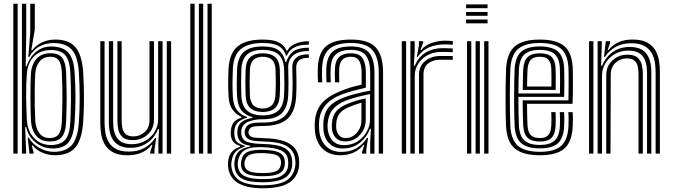

<svg xmlns="http://www.w3.org/2000/svg" viewBox="-20 -820 3592 1025"><path d="M51.2 0V-800H74.2V0ZM97 0V-800H120V-631.2L117 -466.2H122.2Q138.8 -516.8 174.1 -544.8Q209.5 -572.8 256.5 -571.8Q316.5 -570.5 345 -538.6Q373.5 -506.8 378.2 -435.2Q383 -363 383 -299.5Q383 -236 378.2 -167Q372.8 -93 346 -60.2Q319.2 -27.5 262.5 -27.5Q210 -27.5 170.6 -59Q131.2 -90.5 119.5 -141.8H114.2L120 0ZM273.2 8.8Q238.2 8.8 206.1 -5Q174 -18.8 154.2 -43.5H149.5L159 -7.8V0H137L128 -85.5H133.2Q153.2 -51 190.4 -30.2Q227.5 -9.5 268.2 -9.5Q331 -9.5 362.9 -45Q394.8 -80.5 401.2 -167.8Q409.8 -295.8 401 -435.8Q395.2 -520.8 362.8 -555.5Q330.2 -590.2 265.8 -590.2Q221.8 -590.2 188.2 -570.6Q154.8 -551 136.8 -516H131.2L141.5 -646.2V-800H165.8V-663L147.2 -552.8H152.8Q174.8 -580.5 206.5 -594.6Q238.2 -608.8 274.5 -608.8Q347 -608.8 382.1 -568.9Q417.2 -529 424 -435.5Q428.2 -364 428.4 -299.9Q428.5 -235.8 424 -166.8Q416.8 -73.2 381.6 -32.2Q346.5 8.8 273.2 8.8ZM251.5 -45.8Q302.8 -45.8 327.5 -73.2Q352.2 -100.8 355.5 -168.5Q358.2 -229 358.9 -290.9Q359.5 -352.8 355.5 -435Q352 -498.2 328.1 -525.6Q304.2 -553 252.2 -553Q196 -553 161.9 -519.1Q127.8 -485.2 123 -425.2Q119 -371.5 119.6 -305.4Q120.2 -239.2 123.5 -178Q126.8 -120.5 162 -83.1Q197.2 -45.8 251.5 -45.8ZM245.5 -64.8Q199 -64.8 173.4 -95.2Q147.8 -125.8 145.2 -178Q142.5 -238 142.5 -304.6Q142.5 -371.2 145 -425Q147.8 -474.8 174.4 -505.2Q201 -535.8 249.2 -535.8Q293.2 -535.8 311.9 -511.4Q330.5 -487 332.8 -435Q335.5 -361 335.8 -299.8Q336 -238.5 332.8 -167.8Q330.2 -111.8 309.6 -88.2Q289 -64.8 245.5 -64.8ZM245.5 -83Q277.5 -83 292.6 -102.4Q307.8 -121.8 310 -168Q312.5 -226.5 313.1 -289.5Q313.8 -352.5 310 -434.5Q307.8 -479.8 293.2 -498.4Q278.8 -517 249.2 -517Q211.8 -517 191 -491.2Q170.2 -465.5 168 -424.8Q166 -386.5 165.5 -342.4Q165 -298.2 165.6 -255.4Q166.2 -212.5 168 -178.5Q170.5 -135.8 189.8 -109.4Q209 -83 245.5 -83Z M661.2 9Q609.2 9 579.6 -9.1Q550 -27.2 536.4 -54.6Q522.8 -82 519.1 -110.8Q515.5 -139.5 515.5 -160.5V-600H538.2V-164.8Q538.2 -144.5 541.5 -118.2Q544.8 -92 557 -67.4Q569.2 -42.8 595.6 -26.8Q622 -10.8 668.2 -10.8Q716 -10.8 751 -30Q786 -49.2 808.2 -83.5H813.8L804.8 -21.5V0H781.8V-6.8L794 -46.5H789.5Q765.8 -17.5 733.8 -4.2Q701.8 9 661.2 9ZM870.5 0V-600H893.5V0ZM688.2 -72Q649.2 -72 632.1 -89.9Q615 -107.8 610.9 -131.5Q606.8 -155.2 606.8 -172.8V-600H629.5V-174Q629.5 -156.8 633.1 -137.6Q636.8 -118.5 649.9 -105.1Q663 -91.8 691.8 -91.8Q726.8 -91.8 752.4 -115Q778 -138.2 778 -178.8V-600H802V-181Q802 -133.8 769.4 -102.9Q736.8 -72 688.2 -72ZM674.8 -30.8Q561.2 -31.5 561.2 -166V-600H584V-168.8Q584 -109.5 607.6 -79.9Q631.2 -50.2 683 -50.2Q725.2 -50.2 757.1 -69.1Q789 -88 806.6 -118.2Q824.2 -148.5 824.2 -182.8V-600H847.8V0H825.5V-58L829 -131.5H823.8Q803.5 -81.5 764.1 -55.9Q724.8 -30.2 674.8 -30.8Z M1087.8 0V-800H1110.5V0ZM996 0V-800H1019V0ZM1041.8 0V-800H1064.8V0Z M1383 185.2Q1207.8 185.2 1197.5 68.5Q1195.8 51 1199.2 32Q1207.5 -19.8 1262 -36.2V-41Q1239.8 -47.5 1227.6 -60.5Q1215.5 -73.5 1212.5 -97Q1211 -109.2 1212.5 -123.2Q1214.8 -147.8 1226.2 -165Q1237.8 -182.2 1269.2 -191.8V-196.5Q1244.8 -205.2 1223.8 -231.8Q1202.8 -258.2 1200.2 -304.5Q1198.2 -340.8 1198.2 -376.5Q1198.2 -412.2 1200 -452.5Q1204.5 -536 1248.8 -572.4Q1293 -608.8 1382.8 -608.8Q1439.8 -608.8 1469 -593.2Q1498.2 -577.8 1509.5 -549.8H1514.2Q1526.2 -571 1547.5 -582Q1568.8 -593 1591.1 -596.8Q1613.5 -600.5 1628.8 -600V-581.5Q1579 -582.2 1550.8 -566.6Q1522.5 -551 1511.8 -523H1506.8Q1497.8 -555.8 1469.8 -573.1Q1441.8 -590.5 1382.8 -590.5Q1305.2 -590.5 1266 -558.4Q1226.8 -526.2 1223 -452.2Q1221.2 -411 1221.1 -377.1Q1221 -343.2 1223 -305.8Q1225.8 -256 1246.8 -230.2Q1267.8 -204.5 1298.8 -196V-191.2Q1264.8 -182 1249.5 -166.2Q1234.2 -150.5 1231.5 -123.2Q1230.2 -111.5 1231.5 -96.8Q1233.8 -74 1245.1 -62.6Q1256.5 -51.2 1287 -41.8V-36.8Q1253.8 -26.5 1238.5 -10.2Q1223.2 6 1218.2 32Q1216.2 41 1215.1 48.9Q1214 56.8 1215.2 68.2Q1221 120.2 1260.9 144.6Q1300.8 169 1383 169Q1468.5 169 1508.4 144.2Q1548.2 119.5 1556.2 66.2Q1559 48.5 1555.8 29Q1548.5 -19 1509.2 -40.9Q1470 -62.8 1387.2 -64.8Q1333.8 -66 1314.4 -73.6Q1295 -81.2 1289 -96.5Q1286.8 -101.5 1286.1 -110.4Q1285.5 -119.2 1287 -124.2Q1293.2 -149.8 1314 -158Q1334.8 -166.2 1383 -165.8Q1460.5 -165 1498 -199Q1535.5 -233 1540 -305.8Q1542 -345 1542 -378.2Q1542 -411.5 1540.5 -457Q1539 -492.5 1561.5 -512Q1584 -531.5 1628.8 -529.5V-511Q1559 -512.8 1561.2 -455.8Q1562.5 -416 1562.8 -380.5Q1563 -345 1561 -305Q1555.8 -221.2 1513.5 -184.4Q1471.2 -147.5 1382.8 -147.5Q1342 -147.5 1326.6 -142.2Q1311.2 -137 1307.2 -119.8Q1307 -118.2 1306.8 -112.6Q1306.5 -107 1308.2 -103.8Q1313.5 -91.2 1328.2 -87.4Q1343 -83.5 1387.2 -82.5Q1479.2 -80.5 1525 -53Q1570.8 -25.5 1576.2 29.2Q1578.2 49.8 1576.5 66.5Q1569.2 126.5 1522.4 155.9Q1475.5 185.2 1383 185.2ZM1383 153.2Q1305 153.2 1270.8 133.1Q1236.5 113 1231.8 68.2Q1230.5 57 1231.2 48.8Q1232 40.5 1233.5 31.8Q1238.5 2.5 1257.5 -13.9Q1276.5 -30.2 1316.5 -37.8V-42.2Q1284.8 -46.5 1268.8 -59.2Q1252.8 -72 1248 -96.8Q1246 -108.5 1247.5 -123.5Q1249.8 -152.2 1269 -168Q1288.2 -183.8 1327.5 -190.5V-195Q1290.2 -204.2 1269.4 -230.2Q1248.5 -256.2 1245.5 -307.8Q1243.8 -341.8 1243.9 -376.2Q1244 -410.8 1245.8 -450.5Q1249 -514 1281.8 -543Q1314.5 -572 1382.8 -572Q1438 -572 1466.1 -552.6Q1494.2 -533.2 1503.2 -488.5H1507.8Q1521.8 -529.5 1548.2 -547.4Q1574.8 -565.2 1628.8 -565.5V-547Q1573.5 -548.8 1544.9 -523.9Q1516.2 -499 1518.8 -455.2Q1520.2 -419.5 1520.1 -378.9Q1520 -338.2 1518.5 -308.2Q1514.5 -242.5 1481.2 -212.6Q1448 -182.8 1382.8 -183.5Q1343.8 -184 1309.6 -171.9Q1275.5 -159.8 1269.2 -128Q1266 -112.2 1269.5 -97.8Q1275.8 -69 1304.2 -60.8Q1332.8 -52.5 1387 -51.2Q1460.2 -49.8 1496.2 -31.1Q1532.2 -12.5 1538.8 29Q1541.8 47.8 1539.2 66.8Q1532.8 114 1493.5 133.6Q1454.2 153.2 1383 153.2ZM1382.8 -204Q1436.2 -204 1464.6 -228.5Q1493 -253 1496.2 -309Q1498.2 -342.5 1498.2 -376.8Q1498.2 -411 1496.8 -450.2Q1494.2 -506.2 1465.5 -530Q1436.8 -553.8 1382.8 -553.8Q1326.5 -553.8 1298.9 -528.8Q1271.2 -503.8 1268.5 -449.2Q1267 -410.2 1267 -377Q1267 -343.8 1268.5 -307.8Q1271.2 -253.8 1300 -228.9Q1328.8 -204 1382.8 -204ZM1382.8 -222.2Q1339.2 -222.2 1316.4 -243Q1293.5 -263.8 1291.2 -309.8Q1289.8 -344.5 1289.9 -377.6Q1290 -410.8 1291.2 -447.8Q1293.5 -494.8 1316.5 -515.1Q1339.5 -535.5 1382.8 -535.5Q1425.8 -535.5 1448.8 -515.4Q1471.8 -495.2 1473.8 -449.8Q1475.2 -411.2 1475.2 -378Q1475.2 -344.8 1473.5 -310.2Q1470.8 -263.5 1447.8 -242.9Q1424.8 -222.2 1382.8 -222.2ZM1382.8 -240.5Q1412.2 -240.5 1430.2 -257Q1448.2 -273.5 1450.5 -312Q1452.2 -343.8 1452.4 -376.2Q1452.5 -408.8 1451 -448.8Q1449.2 -485.8 1431.2 -501.4Q1413.2 -517 1382.8 -517Q1351.8 -517 1333.8 -500.9Q1315.8 -484.8 1314 -446.8Q1312.8 -411.5 1312.6 -378.8Q1312.5 -346 1314 -310.8Q1316 -273.5 1333.8 -257Q1351.5 -240.5 1382.8 -240.5ZM1383 136.2Q1458.2 136.2 1486.8 116.2Q1515.2 96.2 1518 67.2Q1520.2 47.2 1517 28.8Q1511.8 -1.8 1481 -16.5Q1450.2 -31.2 1387 -34.2Q1323 -37.5 1292.2 -21.6Q1261.5 -5.8 1252.2 32.5Q1250.2 40.5 1249.4 48.6Q1248.5 56.8 1250.2 69.2Q1255.5 105.8 1287.5 121Q1319.5 136.2 1383 136.2ZM1383 120.8Q1324.8 120.8 1298.2 108.2Q1271.8 95.8 1267.5 68.5Q1265.8 58.5 1266.5 49.9Q1267.2 41.2 1269.8 32Q1276.8 1.5 1304 -10Q1331.2 -21.5 1388.5 -20Q1441.5 -18.5 1467.4 -7Q1493.2 4.5 1498.5 29Q1503 48.8 1499 66.8Q1493.8 95.8 1466.8 108.2Q1439.8 120.8 1383 120.8ZM1383 103.8Q1427.5 103.8 1449.8 95.6Q1472 87.5 1477.5 66.5Q1480.2 57.8 1480.5 48.2Q1480.8 38.8 1476.8 29Q1472.2 13.8 1451.6 6.5Q1431 -0.8 1387 -2.5Q1339.5 -4.2 1317.1 4.9Q1294.8 14 1289.8 31.8Q1281 50.2 1287.2 68.5Q1291.8 87 1314 95.4Q1336.2 103.8 1383 103.8Z M2002 0V-432.5Q2002 -513.2 1968.9 -551.9Q1935.8 -590.5 1853.5 -590.5Q1777.5 -590.5 1740 -560.4Q1702.5 -530.2 1699.5 -457Q1698.8 -438 1698.9 -419Q1699 -400 1700.2 -380.5H1677.8Q1676.2 -401.8 1676 -419.2Q1675.8 -436.8 1676.8 -458Q1680 -539.2 1721.6 -574Q1763.2 -608.8 1853.5 -608.8Q1949.2 -608.8 1987.1 -565.6Q2025 -522.5 2025 -432.5V0ZM1956.2 0.2V-58.2L1960.2 -132H1955.2Q1935.5 -83.8 1897.9 -55.4Q1860.2 -27 1808.8 -27.2Q1766 -27.2 1738.4 -54Q1710.8 -80.8 1706.8 -127.2Q1705.2 -146.8 1706.5 -166.8Q1710.2 -219.5 1736.9 -249.8Q1763.5 -280 1817.2 -300.2Q1842 -309.5 1882.2 -319.9Q1922.5 -330.2 1956.2 -336.2V-432.5Q1956.2 -491.8 1933.9 -522.8Q1911.5 -553.8 1853.5 -553.8Q1800.2 -553.8 1773.9 -530.6Q1747.5 -507.5 1745.2 -455Q1744.8 -440.2 1744.6 -420.6Q1744.5 -401 1745.8 -380.5H1723Q1721.8 -400.8 1721.8 -420.5Q1721.8 -440.2 1722.2 -455.5Q1725 -517 1755.8 -544.5Q1786.5 -572 1853.5 -572Q1923.2 -572 1951.1 -537.5Q1979 -503 1979 -432.5V0.2ZM1795.8 8.8Q1739 8.8 1702.9 -25.4Q1666.8 -59.5 1661 -123.8Q1659.2 -147.5 1660.8 -170.8Q1665.5 -231 1698.4 -269.1Q1731.2 -307.2 1801.5 -335.2Q1826.2 -345.2 1850.6 -352.8Q1875 -360.2 1910.5 -368V-432.5Q1910.5 -472 1898 -494.5Q1885.5 -517 1853.5 -517Q1821.8 -517 1807 -500.2Q1792.2 -483.5 1791 -452.5Q1790.5 -443.2 1790.4 -422.5Q1790.2 -401.8 1791.2 -380.5H1768.5Q1767.5 -402.8 1767.6 -422.1Q1767.8 -441.5 1768.2 -454.5Q1769.8 -495 1790.1 -515.2Q1810.5 -535.5 1853.5 -535.5Q1898.8 -535.5 1916 -508.5Q1933.2 -481.5 1933.2 -432.5V-352.2Q1901 -345 1868.2 -336.1Q1835.5 -327.2 1809.5 -317.8Q1689.2 -273.5 1683.5 -168.8Q1683 -159 1683 -147.5Q1683 -136 1684 -125.8Q1688.2 -72.5 1719.4 -40.8Q1750.5 -9 1802.5 -9Q1849.2 -9 1883 -28.8Q1916.8 -48.5 1939.5 -83.8H1944.8L1935.5 -21.8V0H1912.8L1912.5 -7L1925.2 -47H1921Q1875.5 8.8 1795.8 8.8ZM1816.2 -45.2Q1858.2 -45.2 1889.6 -65.5Q1921 -85.8 1938.2 -117.4Q1955.5 -149 1955.5 -183.2V-317.5Q1923.2 -311.8 1886.2 -302Q1849.2 -292.2 1824.8 -282.5Q1779 -263.5 1756.5 -236.1Q1734 -208.8 1729.2 -163Q1727.8 -145.8 1729.5 -129Q1734.2 -91.5 1756.1 -68.4Q1778 -45.2 1816.2 -45.2ZM1821.5 -65Q1791 -65 1773 -84Q1755 -103 1752.2 -131.2Q1751 -147.2 1752 -161.8Q1755.2 -201.5 1774.5 -225Q1793.8 -248.5 1832.5 -264.8Q1858 -275.2 1881.2 -282.1Q1904.5 -289 1932.5 -294.8V-181.2Q1932.5 -134 1901.2 -99.5Q1870 -65 1821.5 -65ZM1824.5 -82.8Q1859.8 -82.8 1884.6 -110.9Q1909.5 -139 1909.5 -179.2V-271.8Q1874.5 -262 1840.2 -247.2Q1807 -232.5 1791.9 -212.8Q1776.8 -193 1775 -160.8Q1774.2 -152.2 1774.5 -145.6Q1774.8 -139 1775.2 -133Q1777.2 -113.8 1790 -98.2Q1802.8 -82.8 1824.5 -82.8Z M2205 -516.5 2216.5 -578.5V-600H2239.2L2239.5 -593.2L2224.8 -553.5H2229Q2248.2 -578 2283.9 -590.4Q2319.5 -602.8 2353.8 -602.8Q2362.2 -602.8 2375.1 -602.2Q2388 -601.8 2397.2 -600.8V-581Q2389.8 -582 2377.5 -582.5Q2365.2 -583 2354.8 -583Q2308 -583 2270.4 -567.1Q2232.8 -551.2 2210 -516.5ZM2170.8 0V-600H2193.5L2193.8 -542L2189 -468.5H2194.5Q2214 -516.5 2253.1 -539.8Q2292.2 -563 2343 -563Q2356.2 -563 2373.5 -562.4Q2390.8 -561.8 2397.2 -561V-541.2Q2388.8 -542 2370.4 -542.5Q2352 -543 2338.2 -543Q2293.8 -543 2261.5 -525Q2229.2 -507 2211.8 -478.2Q2194.2 -449.5 2194.2 -417.2V0ZM2125 0V-600H2148V0ZM2216.8 0V-419Q2216.8 -467.2 2249.8 -494.1Q2282.8 -521 2328.5 -521Q2345 -521 2364 -521Q2383 -521 2397.2 -520.8V-500.8Q2383.5 -501 2363.8 -501.1Q2344 -501.2 2328.5 -501.2Q2292.5 -501.2 2266.6 -481.9Q2240.8 -462.5 2240.8 -421.2V0Z M2468.2 -776.2V-796.5H2582.8V-776.2ZM2468.2 -735.8V-756H2582.8V-735.8ZM2468.2 -695.5V-715.8H2582.8V-695.5ZM2564.8 0V-600H2587.8V0ZM2473.2 0V-600H2496V0ZM2519 0V-600H2541.8V0Z M2863 8.8Q2771.8 8.8 2729 -26.5Q2686.2 -61.8 2681.8 -145Q2679.5 -189.8 2679 -247.8Q2678.5 -305.8 2679.2 -361.1Q2680 -416.5 2681.8 -453.5Q2686.8 -537.8 2729.2 -573.2Q2771.8 -608.8 2861.5 -608.8Q2950.8 -608.8 2992.2 -574.1Q3033.8 -539.5 3037.5 -457.2Q3038 -449.8 3038.2 -427.9Q3038.5 -406 3038.6 -377.1Q3038.8 -348.2 3038.2 -318.6Q3037.8 -289 3036.5 -265.8H2793.5Q2793.8 -232.2 2794.2 -204.9Q2794.8 -177.5 2796 -152.2Q2797.8 -115 2813.4 -99Q2829 -83 2863 -83Q2892.2 -83 2906.8 -98.1Q2921.2 -113.2 2923.2 -150.5Q2924 -165.8 2924 -185Q2924 -204.2 2922.8 -221.5H2945.8Q2946.8 -203.2 2946.8 -183.4Q2946.8 -163.5 2946.2 -149.5Q2944 -104 2924.5 -84.2Q2905 -64.5 2863 -64.5Q2817.2 -64.5 2796.4 -84.6Q2775.5 -104.8 2773 -151Q2771.8 -181.2 2771.1 -215.8Q2770.5 -250.2 2770.2 -284.2H3014.5Q3015.5 -316.8 3015.6 -353Q3015.8 -389.2 3015.5 -417.9Q3015.2 -446.5 3014.8 -456.2Q3011.2 -528.2 2975.8 -559.4Q2940.2 -590.5 2861.5 -590.5Q2783.5 -590.5 2746.1 -558.8Q2708.8 -527 2704.5 -451.8Q2703.2 -427 2702.5 -389Q2701.8 -351 2701.8 -307.8Q2701.8 -264.5 2702.4 -222.4Q2703 -180.2 2704.5 -147.2Q2708.2 -74.2 2744.8 -41.9Q2781.2 -9.5 2863 -9.5Q2940.2 -9.5 2975.8 -41.2Q3011.2 -73 3014.8 -146.2Q3015.5 -161.8 3015.5 -183.1Q3015.5 -204.5 3014 -221.5H3037Q3038.5 -204.5 3038.4 -183.2Q3038.2 -162 3037.5 -145.5Q3033.5 -62.8 2992.9 -27Q2952.2 8.8 2863 8.8ZM2863 -28Q2793.5 -28 2762.1 -56.1Q2730.8 -84.2 2727.5 -148Q2726 -178.8 2725.2 -219.6Q2724.5 -260.5 2724.6 -303.5Q2724.8 -346.5 2725.4 -385Q2726 -423.5 2727.2 -449.8Q2731.2 -518.2 2764 -545.1Q2796.8 -572 2861.5 -572Q2928 -572 2958.4 -545.1Q2988.8 -518.2 2991.8 -455.8Q2992.2 -446.8 2992.5 -422.4Q2992.8 -398 2992.8 -366.1Q2992.8 -334.2 2991.8 -302.8H2747.5Q2747.5 -260.2 2748.1 -220Q2748.8 -179.8 2750.2 -150.2Q2753.2 -93.8 2779.6 -70Q2806 -46.2 2863 -46.2Q2914.2 -46.2 2940.2 -68.6Q2966.2 -91 2969 -147.5Q2969.8 -163 2969.8 -183Q2969.8 -203 2968.5 -221.5H2991.2Q2992.8 -203.5 2992.6 -183.5Q2992.5 -163.5 2991.8 -147Q2988.8 -83.2 2958.8 -55.6Q2928.8 -28 2863 -28ZM2747.5 -321.2H2969.5Q2970.2 -362.5 2969.9 -401.5Q2969.5 -440.5 2969 -454.8Q2966.5 -507.5 2941.5 -530.6Q2916.5 -553.8 2861.5 -553.8Q2806.5 -553.8 2780 -529.9Q2753.5 -506 2750.2 -448.5Q2749 -424.5 2748.4 -390.4Q2747.8 -356.2 2747.5 -321.2ZM2770.8 -339.8Q2770.8 -360.8 2771.5 -393.5Q2772.2 -426.2 2773 -447.2Q2775.8 -495.5 2796.9 -515.5Q2818 -535.5 2861.5 -535.5Q2904.5 -535.5 2924.2 -516.5Q2944 -497.5 2946 -454.2Q2946.8 -440.8 2946.9 -407.5Q2947 -374.2 2946.5 -339.8ZM2793.8 -358.2H2923.8Q2924.2 -388.8 2923.9 -416.4Q2923.5 -444 2923.2 -452.2Q2921.8 -486 2907.8 -501.5Q2893.8 -517 2861.5 -517Q2828 -517 2813 -500.1Q2798 -483.2 2796 -446.2Q2795 -424.8 2794.5 -403.5Q2794 -382.2 2793.8 -358.2Z M3480 0V-435.2Q3480 -455.5 3476.8 -481.8Q3473.5 -508 3461.2 -532.6Q3449 -557.2 3422.6 -573.2Q3396.2 -589.2 3350 -589.2Q3303.5 -589.2 3268.1 -570.4Q3232.8 -551.5 3209.8 -516.5H3204.5L3214.2 -600H3237L3237.2 -590.5L3223.8 -553.5H3228.8Q3253 -582.5 3284.9 -595.8Q3316.8 -609 3357 -609Q3409 -609 3438.5 -591Q3468 -573 3481.8 -545.6Q3495.5 -518.2 3499.1 -489.5Q3502.8 -460.8 3502.8 -439.5V0ZM3124.8 0V-600H3147.8V0ZM3170.5 0V-600H3193.2L3189 -468.5H3194.2Q3213.8 -516.8 3252.6 -543.2Q3291.5 -569.8 3343.2 -569.2Q3402.5 -569 3429.9 -534.9Q3457.2 -500.8 3457.2 -434V0H3434.2V-431.2Q3434.2 -490.5 3410.8 -520.1Q3387.2 -549.8 3335.5 -549.8Q3293 -549.8 3261.1 -530.9Q3229.2 -512 3211.5 -481.8Q3193.8 -451.5 3193.8 -417.2V0ZM3216.5 0V-419Q3216.5 -466.2 3248.9 -497.1Q3281.2 -528 3329.8 -528Q3368.2 -528 3385.5 -510.8Q3402.8 -493.5 3407.2 -469.9Q3411.8 -446.2 3411.8 -427.2V0H3388.8V-426Q3388.8 -443.8 3385.2 -462.8Q3381.8 -481.8 3368.5 -495Q3355.2 -508.2 3326.5 -508.2Q3291.5 -508.2 3266.1 -485Q3240.8 -461.8 3240.5 -421.2L3239.2 0Z"/></svg>

Font: Big Shoulders Inline Text
Style: Bold
Weight: 700
Designer: Patric King
Foundry: XO Type Co
Version: Version 1.000